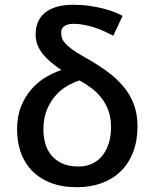

<svg xmlns="http://www.w3.org/2000/svg" viewBox="-20 -762 642 797"><path d="M450.2 -613.8Q432.6 -623 413.3 -631.8Q394 -640.6 373 -647.5Q352.1 -654.3 329.8 -658.7Q307.6 -663.1 284.2 -663.1Q270 -663.1 260.3 -659.9Q250.5 -656.7 244.6 -651.9Q238.8 -647 236.3 -640.6Q233.9 -634.3 233.9 -627.9Q233.9 -616.7 236.6 -606.2Q239.3 -595.7 249.3 -584Q259.3 -572.3 278.1 -558.1Q296.9 -543.9 329.1 -525.9Q381.8 -496.6 422.9 -466.8Q463.9 -437 492.4 -402.8Q521 -368.7 535.9 -328.1Q550.8 -287.6 550.8 -237.8Q550.8 -177.7 532.7 -130.9Q514.6 -84 481.7 -51.5Q448.7 -19 402.3 -2Q356 15.1 299.8 15.1Q235.8 15.1 189 -3.7Q142.1 -22.5 111.3 -54.9Q80.6 -87.4 65.7 -130.9Q50.8 -174.3 50.8 -224.1Q50.8 -278.8 67.6 -320.6Q84.5 -362.3 111.1 -392.3Q137.7 -422.4 170.4 -441.7Q203.1 -460.9 234.9 -471.2Q211.4 -487.3 191.9 -503.4Q172.4 -519.5 158.2 -537.1Q144 -554.7 136 -574.7Q127.9 -594.7 127.9 -619.1Q127.9 -647 137.2 -669.7Q146.5 -692.4 165.8 -708.5Q185.1 -724.6 214.4 -733.4Q243.7 -742.2 284.2 -742.2Q319.8 -742.2 351.8 -737.5Q383.8 -732.9 410.2 -726.1Q436.5 -719.2 456.8 -711.2Q477.1 -703.1 488.8 -695.8ZM440.9 -234.9Q440.9 -271.5 430.7 -300.8Q420.4 -330.1 402.6 -353.5Q384.8 -377 360.8 -395.3Q336.9 -413.6 310.1 -428.2Q289.6 -421.9 263.7 -408Q237.8 -394 214.8 -369.9Q191.9 -345.7 176 -309.6Q160.2 -273.4 160.2 -223.1Q160.2 -197.8 166.7 -170.9Q173.3 -144 189.7 -121.8Q206.1 -99.6 234.6 -85.2Q263.2 -70.8 307.1 -70.8Q336.4 -70.8 360.8 -81.8Q385.3 -92.8 403.1 -113.8Q420.9 -134.8 430.9 -165.3Q440.9 -195.8 440.9 -234.9Z"/></svg>

Font: Clear Sans Medium
Style: Regular
Weight: 500
Foundry: Intel Corporation
Version: Version 1.00